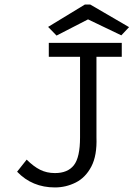

<svg xmlns="http://www.w3.org/2000/svg" viewBox="-20 -811 603 842"><path d="M221 11Q121 11 55 -58L97 -111Q127 -81 156 -66.5Q185 -52 221 -52Q277 -52 304 -86.5Q331 -121 331 -208V-562H194V-623H514V-562H403V-209Q406 -129 380.5 -80.5Q355 -32 312 -10.5Q269 11 221 11ZM228 -655 191 -693 352 -791H376L546 -692L512 -656L366 -726Z"/></svg>

Font: Inconsolata SemiExpanded
Style: Regular
Weight: 400
Width: 6
Monospace: yes
Designer: Raph Levien, Cyreal, Brenton Simpson
Foundry: Raph Levien, Cyreal, Google
Version: Version 3.100; ttfautohint (v1.8.4.7-5d5b)